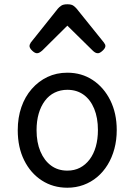

<svg xmlns="http://www.w3.org/2000/svg" viewBox="-20 -859 629 898"><path d="M295 19Q228 19 175.5 -15Q123 -49 93 -109.5Q63 -170 63 -250Q63 -309 80 -358Q97 -407 128.5 -443Q160 -479 202 -499Q244 -519 295 -519Q362 -519 414 -484.5Q466 -450 496 -389.5Q526 -329 526 -251Q526 -204 515 -163Q504 -122 483.5 -88.5Q463 -55 434.5 -31Q406 -7 370.5 6Q335 19 295 19ZM295 -61Q328 -61 354 -74.5Q380 -88 399 -113Q418 -138 428 -173Q438 -208 438 -251Q438 -308 420.5 -350.5Q403 -393 371 -416Q339 -439 295 -439Q263 -439 236 -426Q209 -413 190 -387.5Q171 -362 161 -327.5Q151 -293 151 -250Q151 -193 169 -150.5Q187 -108 219 -84.5Q251 -61 295 -61ZM153 -610Q143 -610 130.5 -622Q118 -634 118 -644Q118 -647 119 -650Q120 -653 124 -660L251 -819Q257 -826 266.5 -832.5Q276 -839 295 -839Q314 -839 323 -832.5Q332 -826 338 -819L466 -660Q471 -653 472 -650Q473 -647 473 -644Q473 -634 460 -622Q447 -610 438 -610Q431 -610 425 -613.5Q419 -617 413 -623L295 -739L178 -623Q171 -617 165 -613.5Q159 -610 153 -610Z"/></svg>

Font: Playwrite IT Trad
Style: Regular
Weight: 400
Designer: Veronika Burian, José Scaglione
Foundry: TypeTogether
Version: Version 1.002